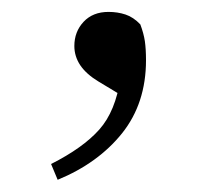

<svg xmlns="http://www.w3.org/2000/svg" viewBox="-20 -125 367 321"><path d="M76.4 175.6 65.4 149.2Q118.8 122.2 146 91.6Q173.2 61.1 181.4 5.5L192.8 40.3L144.5 11.2Q124.2 -1.1 114.2 -15.9Q104.3 -30.8 104.3 -48.1Q104.3 -71.9 119.7 -88.5Q135.2 -105.1 161.5 -105.1Q176.6 -105.1 189.9 -100.7Q203.1 -96.3 214.6 -84.2Q220.2 -69.3 222.2 -56.1Q224.1 -42.8 224.1 -24.4Q224.1 47.7 184.1 97.8Q144 147.8 76.4 175.6Z"/></svg>

Font: Early Summer Mincho VF
Style: Regular
Weight: 250
Designer: GuiWonder
Version: Version 1.002